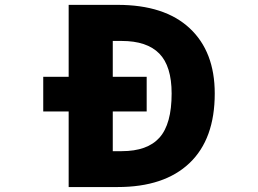

<svg xmlns="http://www.w3.org/2000/svg" viewBox="-20 -752 1040 774"><path d="M434.6 -442.4H571.3V-302.7H434.6V-142.6H470.7Q574.2 -142.6 623 -197.3Q671.9 -252 671.9 -375Q671.9 -485.4 622.1 -536.1Q572.3 -586.9 470.7 -586.9H434.6ZM154.3 -302.7V-442.4H256.8V-732.4H454.1Q643.6 -732.4 744.6 -638.2Q845.7 -543.9 845.7 -375Q845.7 -191.4 744.1 -94.7Q642.6 2 454.1 2H256.8V-302.7Z"/></svg>

Font: Gen Shin Gothic Monospace Heavy
Style: Bold
Weight: 800
Designer: [Source Han Sans]
Ryoko NISHIZUKA  (kana & ideographs); Paul D. Hunt (Latin, Greek & Cyrillic); Wenlong ZHANG  (bopomofo
Version: Version 1.002.20150607